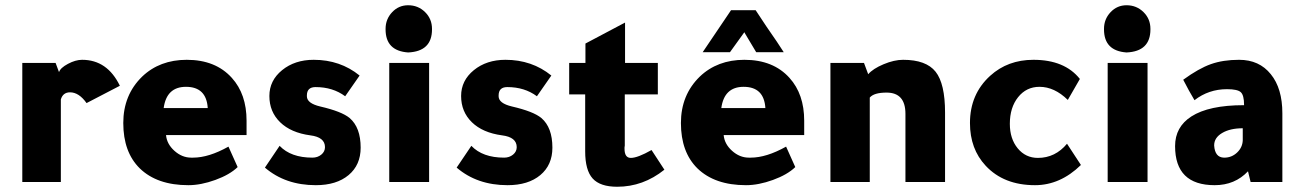

<svg xmlns="http://www.w3.org/2000/svg" viewBox="-20 -694 4971 732"><path d="M192 -454 205 -419Q210 -435 239 -450.5Q268 -466 293 -466Q389 -466 437 -367L310 -301Q281 -342 247 -342Q220 -342 212 -315V0H65V-454Z M920 -179H613Q616 -145 645 -119Q674 -93 709 -93H716Q776 -93 851 -135L886 -57Q856 -28 801 -8Q746 12 698 12Q579 12 513 -52Q450 -114 450 -225Q450 -332 522 -402Q589 -466 692 -466Q802 -466 864 -397Q920 -335 920 -234ZM604 -282H772Q767 -363 689 -363Q615 -363 604 -282Z M990 -55 1046 -138Q1089 -93 1171 -93Q1191 -93 1205 -104.5Q1219 -116 1219 -133Q1219 -171 1163 -178Q1089 -188 1048 -228Q1007 -268 1007 -328Q1007 -387 1055.5 -426.5Q1104 -466 1176 -466Q1277 -466 1351 -406L1296 -327Q1249 -362 1183 -362Q1150 -362 1150 -330V-329V-327Q1150 -300 1201 -288Q1283 -269 1313 -244Q1355 -208 1355 -131Q1355 -65 1309 -26.5Q1263 12 1184 12Q1068 12 990 -55Z M1450 -582V-584Q1450 -621 1475 -647.5Q1500 -674 1536 -674Q1574 -674 1600.5 -648Q1627 -622 1627 -584V-582Q1627 -498 1536 -494Q1450 -500 1450 -582ZM1616 -454V0H1464V-454Z M1721 -55 1777 -138Q1820 -93 1902 -93Q1922 -93 1936 -104.5Q1950 -116 1950 -133Q1950 -171 1894 -178Q1820 -188 1779 -228Q1738 -268 1738 -328Q1738 -387 1786.5 -426.5Q1835 -466 1907 -466Q2008 -466 2082 -406L2027 -327Q1980 -362 1914 -362Q1881 -362 1881 -330V-329V-327Q1881 -300 1932 -288Q2014 -269 2044 -244Q2086 -208 2086 -131Q2086 -65 2040 -26.5Q1994 12 1915 12Q1799 12 1721 -55Z M2464 -122 2513 -47Q2432 18 2333 18Q2268 18 2239.5 -13.5Q2211 -45 2211 -117V-334H2150V-454H2212V-528Q2272 -560 2363 -608V-454H2488V-334H2362V-139Q2362 -137 2361 -132Q2361 -129 2361 -127Q2361 -92 2385 -92Q2411 -92 2464 -122Z M2767 -655H2861Q2874 -635 2902 -593Q2948 -527 2968 -495H2863L2817 -572V-570L2763 -495H2659ZM3046 -179H2739Q2742 -145 2771 -119Q2800 -93 2835 -93H2842Q2902 -93 2977 -135L3012 -57Q2982 -28 2927 -8Q2872 12 2824 12Q2705 12 2639 -52Q2576 -114 2576 -225Q2576 -332 2648 -402Q2715 -466 2818 -466Q2928 -466 2990 -397Q3046 -335 3046 -234ZM2730 -282H2898Q2893 -363 2815 -363Q2741 -363 2730 -282Z M3290 -411Q3308 -432 3348.5 -449Q3389 -466 3423 -466Q3511 -466 3547 -420.5Q3583 -375 3583 -265V0H3432V-260Q3432 -341 3360 -341Q3312 -341 3296 -322V0H3146V-454H3274Z M4097 -393 4051 -313Q4000 -363 3943 -363Q3893 -363 3861.5 -323.5Q3830 -284 3830 -222Q3830 -165 3860 -128.5Q3890 -92 3937 -92Q4003 -92 4048 -146L4101 -65Q4022 12 3926 12Q3807 12 3738 -62Q3678 -126 3678 -225Q3678 -335 3755 -405Q3822 -466 3920 -466Q4039 -466 4097 -393Z M4189 -582V-584Q4189 -621 4214 -647.5Q4239 -674 4275 -674Q4313 -674 4339.5 -648Q4366 -622 4366 -584V-582Q4366 -498 4275 -494Q4189 -500 4189 -582ZM4355 -454V0H4203V-454Z M4869 0H4748L4738 -41Q4688 12 4611 12Q4460 12 4460 -137Q4460 -210 4522 -250Q4589 -293 4722 -293H4723V-294Q4723 -331 4710.5 -342.5Q4698 -354 4658 -354Q4588 -354 4534 -312Q4513 -347 4491 -390Q4550 -433 4596.5 -449.5Q4643 -466 4704 -466Q4781 -466 4825 -411Q4869 -357 4869 -262ZM4718 -205Q4670 -205 4639.5 -187Q4609 -169 4609 -140V-139Q4612 -94 4646 -93H4648Q4676 -93 4696.5 -112.5Q4717 -132 4718 -159Z"/></svg>

Font: Tajawal Black
Style: Regular
Weight: 900
Designer: Boutros Fonts
Foundry: Created by Boutros International 2017
Version: Version 1.700